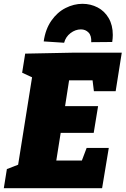

<svg xmlns="http://www.w3.org/2000/svg" viewBox="-32 -986 658 1006"><path d="M460 -508 453 -565H330L309 -430H482L459 -290H286L263 -145H397L422 -211H538L503 0H-12L4 -100L63 -123L136 -581L84 -605L100 -705L350 -710H606L574 -508ZM559 -803Q559 -786 556 -766L446 -765Q448 -799 432 -815.5Q416 -832 392 -832Q363 -832 337.5 -812.5Q312 -793 304 -762L197 -769Q206 -833 237 -877.5Q268 -922 311.5 -944Q355 -966 400 -966Q443 -966 479.5 -947Q516 -928 537.5 -891Q559 -854 559 -803Z"/></svg>

Font: Bitter Pro Black
Style: Italic
Weight: 900
Italic angle: -9°
Designer: Sol Matas, and Bitter project Authors
Foundry: Sol Matas
Version: Version 1.010